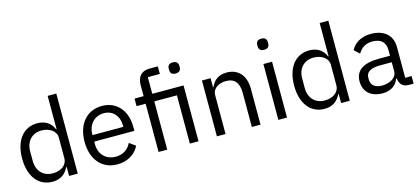

<svg xmlns="http://www.w3.org/2000/svg" viewBox="-60 -1221 3748 1714"><g transform="rotate(-15 1814.0 -364.0)"><path d="M415 0H495V-740H415V-432H411C384 -497 331 -528 260 -528C131 -528 50 -423 50 -258C50 -93 131 12 260 12C331 12 380 -20 411 -84H415ZM282 -60C192 -60 136 -122 136 -214V-302C136 -394 192 -456 282 -456C355 -456 415 -414 415 -357V-165C415 -98 355 -60 282 -60Z M859 12C956 12 1030 -36 1063 -106L1006 -147C979 -90 929 -58 864 -58C768 -58 711 -125 711 -214V-238H1082V-276C1082 -422 997 -528 859 -528C719 -528 627 -422 627 -258C627 -94 719 12 859 12ZM859 -461C941 -461 996 -400 996 -309V-298H711V-305C711 -395 772 -461 859 -461Z M1242 0H1322V-446H1531V0H1611V-516H1322V-670H1433V-740H1355C1279 -740 1242 -691 1242 -620V-516H1158V-446H1242ZM1571 -637C1605 -637 1620 -655 1620 -682V-695C1620 -722 1605 -740 1571 -740C1537 -740 1522 -722 1522 -695V-682C1522 -655 1537 -637 1571 -637Z M1861 0V-358C1861 -424 1923 -456 1987 -456C2064 -456 2104 -409 2104 -317V0H2184V-331C2184 -456 2117 -528 2011 -528C1934 -528 1890 -490 1865 -432H1861V-516H1781V0Z M2389 -637C2423 -637 2438 -655 2438 -682V-695C2438 -722 2423 -740 2389 -740C2355 -740 2340 -722 2340 -695V-682C2340 -655 2355 -637 2389 -637ZM2349 0H2429V-516H2349Z M2929 0H3009V-740H2929V-432H2925C2898 -497 2845 -528 2774 -528C2645 -528 2564 -423 2564 -258C2564 -93 2645 12 2774 12C2845 12 2894 -20 2925 -84H2929ZM2796 -60C2706 -60 2650 -122 2650 -214V-302C2650 -394 2706 -456 2796 -456C2869 -456 2929 -414 2929 -357V-165C2929 -98 2869 -60 2796 -60Z M3599 0V-70H3540V-354C3540 -463 3466 -528 3342 -528C3249 -528 3187 -482 3159 -427L3207 -382C3235 -429 3276 -459 3338 -459C3420 -459 3460 -419 3460 -346V-295H3358C3208 -295 3138 -241 3138 -144C3138 -48 3202 12 3311 12C3383 12 3438 -21 3460 -84H3465C3471 -36 3495 0 3554 0ZM3324 -56C3262 -56 3222 -85 3222 -136V-157C3222 -207 3263 -235 3354 -235H3460V-150C3460 -97 3403 -56 3324 -56Z"/></g></svg>

Font: IBM Plex Thai Looped
Style: Regular
Weight: 400
Designer: Mike Abbink, Paul van der Laan, Pieter van Rosmalen, Ben Mitchell, Mark Frömberg
Foundry: Bold Monday
Version: Version 1.0